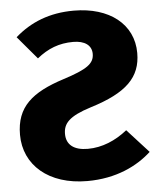

<svg xmlns="http://www.w3.org/2000/svg" viewBox="-52 -758 675 821"><g transform="rotate(-5 285.0 -347.5)"><path d="M295 -713C191 -713 109 -680 42 -621L125 -523C172 -561 220 -580 281 -580C330 -580 360 -559 360 -522C360 -480 329 -458 226 -425C89 -381 20 -324 20 -204C20 -74 124 18 290 18C415 18 506 -28 566 -83L474 -184C424 -144 366 -119 304 -119C245 -119 212 -144 212 -191C212 -235 236 -265 332 -295C488 -343 550 -405 550 -509C550 -633 448 -713 295 -713Z"/></g></svg>

Font: Fira Sans ExtraBold
Style: Regular
Weight: 800
Designer: bBox Type GmbH & Carrois Corporate GbR & Edenspiekermann AG
Foundry: bBox Type GmbH & Carrois Corporate GbR & Edenspiekermann AG
Version: Version 4.300;PS 004.300;hotconv 1.0.88;makeotf.lib2.5.64775